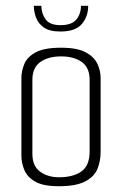

<svg xmlns="http://www.w3.org/2000/svg" viewBox="-20 -640 423 664"><path d="M184 4Q129 4 101.5 -12Q74 -28 64 -52.5Q54 -77 54 -101V-370Q54 -394 64 -418.5Q74 -443 103.5 -459Q133 -475 191 -475Q247 -475 276.5 -459Q306 -443 317 -419Q328 -395 328 -370V-115Q328 -83 317 -56Q306 -29 274.5 -12.5Q243 4 184 4ZM184 -27Q234 -27 262 -47.5Q290 -68 290 -116V-364Q290 -406 263 -425.5Q236 -445 191 -445Q147 -445 119.5 -425.5Q92 -406 92 -364V-108Q92 -66 118.5 -46.5Q145 -27 184 -27ZM189 -531Q151 -531 131.5 -545Q112 -559 104.5 -579.5Q97 -600 97 -620H123Q123 -594 137.5 -573.5Q152 -553 189 -553Q228 -553 244 -572.5Q260 -592 260 -620H285Q285 -583 263 -557Q241 -531 189 -531Z"/></svg>

Font: Smooch Sans Light
Style: Regular
Weight: 300
Designer: Robert E. Leuschke
Foundry: Robert E. Leuschke
Version: Version 1.010; ttfautohint (v1.8.3)